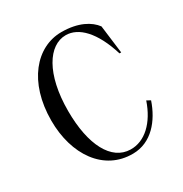

<svg xmlns="http://www.w3.org/2000/svg" viewBox="-169 -846 946 990"><g transform="rotate(-30 304.5 -351.0)"><path d="M333 -715C183 -715 60 -574 60 -345C60 -143 166 15 341 13C451 12 523 -76 558 -179L536 -191C498 -79 425 -10 340 -12C228 -14 160 -142 160 -345C160 -565 243 -690 344 -690C420 -690 492 -619 538 -470H548L527 -637C496 -679 433 -715 333 -715Z"/></g></svg>

Font: Sprat Condesed
Style: Regular
Weight: 400
Width: 3
Designer: Ethan Nakache
Foundry: Collletttivo
Version: Version 2.000;Glyphs 3.2 (3217)